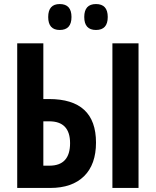

<svg xmlns="http://www.w3.org/2000/svg" viewBox="-20 -928 768 948"><path d="M454 -780Q512 -780 512 -844Q512 -908 454 -908Q396 -908 396 -844Q396 -780 454 -780ZM275 -780Q333 -780 333 -844Q333 -908 275 -908Q218 -908 218 -844Q218 -780 275 -780ZM664 0V-714H535V0ZM228 0Q336 0 395 -58Q454 -116 454 -224Q454 -439 222 -439H194V-714H65V0ZM194 -329H223Q326 -329 326 -221Q326 -110 224 -110H194Z"/></svg>

Font: Noto Sans UI Condensed
Style: Bold
Weight: 700
Width: 3
Designer: Monotype Design Team
Foundry: Monotype Imaging Inc.
Version: 1.001